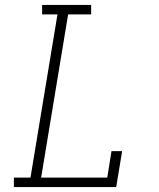

<svg xmlns="http://www.w3.org/2000/svg" viewBox="-20 -755 640 775"><path d="M36 0V-38H103L212 -697H150V-735H348V-697H255L146 -38H413L430 -145H473L449 0Z"/></svg>

Font: Iosevka Slab XLtExObl
Style: Regular
Weight: 200
Width: 7
Italic angle: -9°
Monospace: yes
Designer: Belleve Invis
Foundry: Belleve Invis
Version: Version 11.1.1; ttfautohint (v1.8.3)